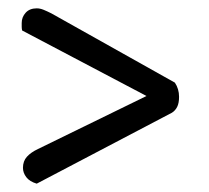

<svg xmlns="http://www.w3.org/2000/svg" viewBox="-20 -532 500 460"><path d="M33 -459Q32 -464 32 -468Q32 -472 32 -477Q32 -491 41.5 -501.5Q51 -512 68 -512Q76 -512 84.5 -508.5Q93 -505 103 -500L399 -334Q409 -319 409 -300Q409 -285 404.5 -276Q400 -267 392 -262L68 -92Q51 -97 43 -107.5Q35 -118 35 -130Q35 -146 44.5 -156.5Q54 -167 71 -175L331 -302Z"/></svg>

Font: Baloo Bhai 2
Style: Regular
Weight: 400
Designer: Supriya Tembe, Noopur Datye and Ek Type
Foundry: Ek Type
Version: Version 1.640;PS 1.000;hotconv 16.6.51;makeotf.lib2.5.65220;